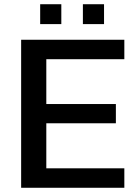

<svg xmlns="http://www.w3.org/2000/svg" viewBox="-20 -891 658 908"><path d="M270 -777H170V-871H270ZM472 -777H372V-871H472ZM568 -611H199V-399H528V-308H199V-95H568V-3H80V-703H568Z"/></svg>

Font: Kanit Cyrillic
Style: Regular
Weight: 400
Designer: Katatrad Team, Sasha Pavljenko
Foundry: CadsonDemak, Pavljenko + Design
Version: Version 1.002;Fontself Maker 3.5.7